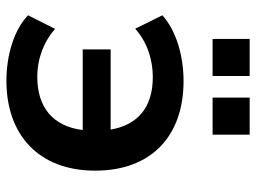

<svg xmlns="http://www.w3.org/2000/svg" viewBox="-121 -677 809 607"><g transform="rotate(90 283.5 -373.5)"><path d="M235.8 10.7C406.2 10.7 519.5 -91.3 519.5 -270C519.5 -447.3 410.2 -549.3 236.3 -549.3C156.7 -549.3 77.6 -526.4 28.3 -482.4L70.8 -396.5C112.3 -433.6 167.5 -452.1 223.6 -452.1C317.9 -452.1 375 -405.8 389.6 -318.8H136.2V-230.5H391.1C379.4 -135.3 317.9 -86.9 223.6 -86.9C164.1 -86.9 111.3 -107.9 71.3 -143.1L28.3 -57.6C73.7 -14.2 151.9 10.7 235.8 10.7ZM405.8 -641.1V-758.3H288.6V-641.1ZM220.2 -641.1V-758.3H103V-641.1Z"/></g></svg>

Font: Winston SemiBold
Style: Regular
Weight: 600
Designer: Vernon Adams, Kim Jin-seong, David Berlow, Cristiano Sobral
Foundry: The Winston Project Authors
Version: Version 3.004